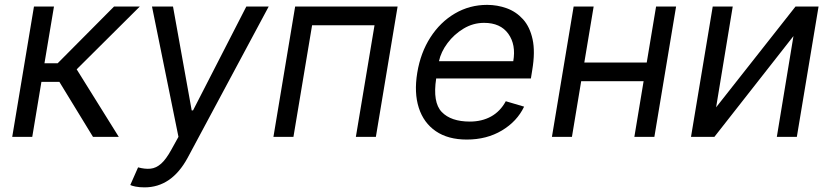

<svg xmlns="http://www.w3.org/2000/svg" viewBox="-20 -573 3479 804"><path d="M31.2 0 122.2 -545.5H206L166.2 -308.2H221.6L457.4 -545.5H565.3L301.1 -282.7L477.3 0H369.3L228.7 -230.1H153.4L115.1 0Z M585.2 211.6Q563.9 211.6 547.4 208.3Q530.9 204.9 525.6 201.7L558.2 127.8Q587.4 135.7 610.4 133.3Q633.5 131 654.5 112.6Q675.4 94.1 697.4 54L727.3 0L616.5 -545.5H704.5L782.7 -110.8H788.4L1011.4 -545.5H1105.1L765.6 88.1Q698.5 211.6 585.2 211.6Z M1125 0 1215.9 -545.5H1644.9L1554 0H1470.2L1548.3 -467.3H1286.9L1208.8 0Z M1934.7 11.4Q1856.2 11.4 1805 -23.6Q1753.9 -58.6 1733.7 -121.6Q1713.4 -184.7 1727.3 -268.5Q1741.1 -352.3 1782.3 -416.4Q1823.5 -480.5 1884.9 -516.5Q1946.4 -552.6 2019.9 -552.6Q2062.5 -552.6 2101.9 -538.4Q2141.3 -524.1 2170.1 -492.4Q2198.9 -460.6 2210.2 -408.4Q2221.6 -356.2 2208.8 -279.8L2203.1 -244.3H1806.5Q1791.2 -144.2 1829.9 -104Q1868.6 -63.9 1947.4 -63.9Q1997.9 -63.9 2036.4 -85.2Q2074.9 -106.5 2098 -149.1L2174.7 -126.4Q2145.2 -64.6 2081.7 -26.6Q2018.1 11.4 1934.7 11.4ZM1818.2 -316.8H2129.3Q2141.3 -386 2108.5 -431.6Q2075.6 -477.3 2007.1 -477.3Q1961.3 -477.3 1921.3 -453.3Q1881.4 -429.3 1853.9 -392.4Q1826.3 -355.5 1818.2 -316.8Z M2465.9 -545.5 2426.8 -311.1H2688.2L2727.3 -545.5H2811.1L2720.2 0H2636.4L2675.1 -233H2413.7L2375 0H2291.2L2382.1 -545.5Z M2978.7 -123.6 3311.1 -545.5H3407.7L3316.8 0H3233L3302.6 -421.9L2971.6 0H2873.6L2964.5 -545.5H3048.3Z"/></svg>

Font: Inter UI
Style: Italic
Weight: 400
Italic angle: -9.39999°
Designer: Rasmus Andersson
Foundry: rsms
Version: 3.2;8d6f07862